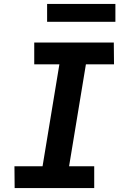

<svg xmlns="http://www.w3.org/2000/svg" viewBox="-20 -950 640 970"><path d="M456 0H54L53 -110H195L280 -625H153V-735H555L556 -625H414L329 -110H456ZM218 -840V-930H563V-840Z"/></svg>

Font: Iosevka XBd Ex Obl
Style: Regular
Weight: 800
Width: 7
Italic angle: -9°
Monospace: yes
Designer: Belleve Invis
Foundry: Belleve Invis
Version: Version 32.5.0; ttfautohint (v1.8.4)